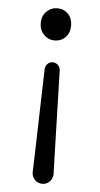

<svg xmlns="http://www.w3.org/2000/svg" viewBox="-54 -589 431 830"><g transform="rotate(5 161.0 -174.0)"><path d="M116.2 160.2 118.2 102.5 128.9 -288.1Q129.9 -301.8 139.2 -311Q148.4 -320.3 161.6 -320.3Q174.8 -320.3 184.1 -311Q193.4 -301.8 194.3 -288.1L205.1 102.5L207 160.2Q207 179.7 193.8 193.4Q180.7 207 161.6 207Q142.6 207 129.4 193.4Q116.2 179.7 116.2 160.2ZM161.1 -415Q133.8 -415 114.3 -434.6Q94.7 -454.1 94.7 -485.4Q94.7 -515.6 114.3 -535.2Q133.8 -554.7 161.1 -554.7Q189.5 -554.7 208 -535.2Q226.6 -515.6 226.6 -485.4Q226.6 -454.1 208 -434.6Q189.5 -415 161.1 -415Z"/></g></svg>

Font: Gen Jyuu Gothic P Regular
Style: Regular
Weight: 400
Designer: [Source Han Sans]
Ryoko NISHIZUKA  (kana & ideographs); Paul D. Hunt (Latin, Greek & Cyrillic); Wenlong ZHANG  (bopomofo
Version: Version 1.002.20150607